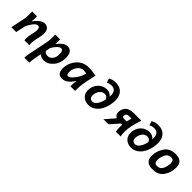

<svg xmlns="http://www.w3.org/2000/svg" viewBox="281 -2127 3809 3809"><g transform="rotate(45 2185.5 -222.0)"><path d="M538.6 0H401.9Q396.5 -21.5 396.5 -60.5Q396.5 -116.2 416.5 -199.2Q436.5 -282.2 436.5 -313.5Q436.5 -399.4 383.8 -399.4Q333 -399.4 281 -322.8Q229 -246.1 211.9 -205.6L168.9 0H33.2L96.7 -309.1Q105 -350.1 105 -460Q105 -484.9 104 -512.7H238.3Q241.7 -485.8 241.7 -461.4Q241.7 -439.5 233.9 -363.3Q346.7 -522.9 452.6 -522.9Q581.5 -522.9 581.5 -358.9Q581.5 -310.5 557.6 -216.3Q533.7 -122.1 533.7 -63.5Q533.7 -23.4 538.6 0Z M784.2 246.1H643.1V238.3Q643.1 198.2 654.8 132.3Q660.2 101.1 744.6 -309.1Q752.9 -350.1 752.9 -460Q752.9 -489.7 752 -512.7H886.2Q889.6 -483.9 889.6 -451.2Q889.6 -416 885.7 -381.8Q993.2 -522.9 1090.3 -522.9Q1230 -522.9 1230 -332Q1230 -186 1145 -86.7Q1060.1 12.7 948.7 12.7Q880.9 12.7 824.2 -32.7Q784.2 143.6 784.2 231.9ZM940.4 -103.5Q1006.3 -103.5 1047.4 -155.8Q1088.4 -208 1088.4 -302.7Q1088.4 -403.3 1025.9 -403.3Q959.5 -403.3 869.6 -253.9L848.6 -150.9Q885.7 -103.5 940.4 -103.5Z M1515.1 -106.4Q1564 -106.4 1640.1 -206.8Q1716.3 -307.1 1731.4 -400.4Q1692.4 -410.2 1648.4 -410.2Q1577.6 -410.2 1524.2 -340.8Q1470.7 -271.5 1470.7 -177.2Q1470.7 -106.4 1515.1 -106.4ZM1465.8 12.7Q1330.1 12.7 1330.1 -138.7Q1330.1 -293 1429 -408Q1527.8 -522.9 1687 -522.9Q1778.8 -522.9 1892.1 -500L1843.8 -266.6Q1820.3 -161.1 1820.3 -23.4L1820.8 0H1690.9Q1690.4 -11.2 1690.4 -27.3Q1690.4 -99.1 1700.2 -161.1Q1592.8 12.7 1465.8 12.7Z M2204.1 12.2Q2108.4 12.2 2048.8 -43.5Q1989.3 -99.1 1989.3 -185.1Q1989.3 -256.8 2012.9 -310.5Q2036.6 -364.3 2074 -399.7Q2111.3 -435.1 2157.2 -452.6Q2203.1 -470.2 2248 -470.2Q2293 -470.2 2331.5 -450.7Q2366.2 -433.1 2382.8 -404.8H2385.3Q2387.2 -429.2 2387.2 -449.2Q2387.2 -515.6 2353 -552.2Q2318.8 -588.9 2253.9 -588.9Q2197.8 -588.9 2149.9 -559.1L2121.1 -648.9Q2145 -666 2186.5 -677.7Q2231 -689.9 2276.9 -689.9Q2392.1 -689.9 2456.5 -620.8Q2521 -551.8 2521 -433.1Q2521 -342.3 2495.1 -255.9Q2459 -135.7 2387.2 -65.4Q2307.6 12.2 2204.1 12.2ZM2209 -91.8Q2265.6 -91.8 2311 -157.7Q2352.5 -218.3 2370.1 -311Q2347.2 -376 2275.9 -376Q2246.6 -376 2219.7 -361.1Q2192.9 -346.2 2172.4 -320.1Q2151.9 -293.9 2139.4 -258.5Q2127 -223.1 2127 -182.1Q2127 -140.6 2149.4 -116.2Q2171.9 -91.8 2209 -91.8Z M2972.7 -294.4Q2982.9 -346.2 2999 -403.8H2918.9Q2888.2 -403.8 2869.1 -384.3Q2850.1 -364.7 2850.1 -332.5Q2850.1 -294.4 2899.9 -294.4ZM3168.9 -512.2Q3086.9 -281.2 3086.9 -127.4Q3086.9 -40.5 3097.7 0H2963.9Q2954.1 -58.1 2953.6 -126Q2953.6 -154.3 2956.5 -185.5H2920.4L2755.9 0H2614.3L2790.5 -201.2Q2722.7 -229.5 2722.7 -306.2Q2722.7 -397 2777.6 -454.6Q2832.5 -512.2 2955.6 -512.2Z M3400.4 12.2Q3304.7 12.2 3245.1 -43.5Q3185.5 -99.1 3185.5 -185.1Q3185.5 -256.8 3209.2 -310.5Q3232.9 -364.3 3270.3 -399.7Q3307.6 -435.1 3353.5 -452.6Q3399.4 -470.2 3444.3 -470.2Q3489.3 -470.2 3527.8 -450.7Q3562.5 -433.1 3579.1 -404.8H3581.5Q3583.5 -429.2 3583.5 -449.2Q3583.5 -515.6 3549.3 -552.2Q3515.1 -588.9 3450.2 -588.9Q3394 -588.9 3346.2 -559.1L3317.4 -648.9Q3341.3 -666 3382.8 -677.7Q3427.2 -689.9 3473.1 -689.9Q3588.4 -689.9 3652.8 -620.8Q3717.3 -551.8 3717.3 -433.1Q3717.3 -342.3 3691.4 -255.9Q3655.3 -135.7 3583.5 -65.4Q3503.9 12.2 3400.4 12.2ZM3405.3 -91.8Q3461.9 -91.8 3507.3 -157.7Q3548.8 -218.3 3566.4 -311Q3543.5 -376 3472.2 -376Q3442.9 -376 3416 -361.1Q3389.2 -346.2 3368.7 -320.1Q3348.1 -293.9 3335.7 -258.5Q3323.2 -223.1 3323.2 -182.1Q3323.2 -140.6 3345.7 -116.2Q3368.2 -91.8 3405.3 -91.8Z M4003.4 15.1Q3804.2 15.1 3804.2 -162.1Q3804.2 -296.4 3879.6 -411.6Q3955.1 -526.9 4118.7 -526.9Q4316.4 -526.9 4316.4 -345.7Q4316.4 -202.1 4240.5 -93.5Q4164.6 15.1 4003.4 15.1ZM4022 -95.2Q4112.3 -95.2 4145.8 -174.3Q4179.2 -253.4 4179.2 -328.1Q4179.2 -417 4100.6 -417Q4014.6 -417 3978.5 -338.1Q3942.4 -259.3 3942.4 -186Q3942.4 -95.2 4022 -95.2Z"/></g></svg>

Font: Cadman
Style: Bold Italic
Weight: 700
Italic angle: -12°
Designer: Paul James MIller
Foundry: High-Logic / Made with FontCreator
Version: Version 2.114;March 28, 2021;FontCreator 13.0.0.2683 64-bit